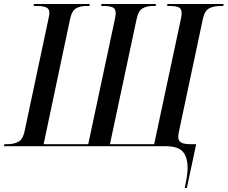

<svg xmlns="http://www.w3.org/2000/svg" viewBox="-41 -734 1143 964"><path d="M887 210Q893 180 897 154.5Q901 129 901 108Q900 53 876 26.5Q852 0 787 0H-21L-19 -10H-4Q27 -10 50 -21.5Q73 -33 82 -73L202 -638Q207 -660 207 -669Q207 -691 189.5 -697.5Q172 -704 142 -704H128L129 -714H410L408 -704H394Q363 -704 341.5 -692.5Q320 -681 311 -639L178 -10H402L536 -639Q540 -658 540 -669Q540 -691 523.5 -697.5Q507 -704 480 -704H467L469 -714H742L740 -704H727Q697 -704 675.5 -692.5Q654 -681 645 -639L511 -10H733L867 -638Q869 -646 870 -654.5Q871 -663 871 -668Q871 -691 855.5 -697.5Q840 -704 812 -704H798L800 -714H1082L1080 -704H1065Q1033 -704 1010 -692.5Q987 -681 978 -641L858 -76Q854 -58 854 -47Q854 -27 868.5 -18.5Q883 -10 916 -10H944L897 210Z"/></svg>

Font: Noto Serif Display SemiCondensed Medium
Style: Italic
Weight: 500
Width: 4
Italic angle: -12°
Designer: Monotype Design Team
Foundry: Monotype Imaging Inc.
Version: Version 2.009